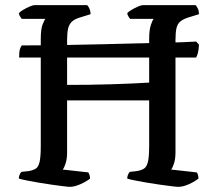

<svg xmlns="http://www.w3.org/2000/svg" viewBox="-20 -724 843 744"><path d="M251 0Q244 0 224.5 -2.5Q205 -5 179.5 -8.5Q154 -12 128.5 -16.5Q103 -21 82.5 -25Q62 -29 53 -32Q53 -40 56 -47Q59 -54 63 -58L91 -61Q108 -64 118.5 -70.5Q129 -77 133.5 -97Q138 -117 138 -159V-572Q138 -611 145 -629Q152 -647 156 -651H64Q62 -655 58.5 -659Q55 -663 53 -673Q58 -679 70 -686Q82 -693 94.5 -698.5Q107 -704 113 -704H318Q323 -699 327 -689.5Q331 -680 331 -669L289 -656Q269 -650 258.5 -640Q248 -630 244 -613.5Q240 -597 240 -569V-395Q279 -395 323.5 -395.5Q368 -396 411.5 -397.5Q455 -399 493 -400.5Q531 -402 558 -404V-572Q558 -607 564.5 -627Q571 -647 576 -651H484Q481 -655 477.5 -660.5Q474 -666 473 -673Q478 -679 490 -686Q502 -693 514.5 -698.5Q527 -704 533 -704H738Q743 -699 747 -690Q751 -681 751 -669L709 -656Q690 -650 679 -641Q668 -632 664 -615.5Q660 -599 660 -569V-133Q660 -109 654.5 -91.5Q649 -74 643 -67L742 -56Q744 -55 746.5 -48.5Q749 -42 749 -32Q734 -20 711.5 -10Q689 0 671 0Q664 0 644 -2.5Q624 -5 599 -8.5Q574 -12 548 -16.5Q522 -21 501.5 -25Q481 -29 473 -32Q473 -40 476 -47Q479 -54 483 -58L510 -61Q528 -64 538.5 -71Q549 -78 553.5 -98Q558 -118 558 -159V-335H240V-133Q240 -109 234.5 -91.5Q229 -74 223 -67L322 -56Q324 -54 326.5 -46.5Q329 -39 329 -32Q314 -20 291 -10Q268 0 251 0ZM54 -501Q54 -523 57.5 -534Q61 -545 65 -548Q98 -548 147 -548.5Q196 -549 254 -550Q312 -551 374 -552.5Q436 -554 495 -555.5Q554 -557 604 -558Q654 -559 689.5 -560.5Q725 -562 740 -563L751 -551Q750 -531 747 -519.5Q744 -508 740 -501Z"/></svg>

Font: Texturina 12pt
Style: Regular
Weight: 400
Designer: Guillermo Torres Carreño
Foundry: Omnibus-Type
Version: Version 1.002